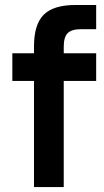

<svg xmlns="http://www.w3.org/2000/svg" viewBox="-20 -755 418 775"><path d="M117.2 -428.2H29.8V-540H117.2V-567.4Q117.2 -656.2 156.5 -695.6Q195.8 -734.9 285.2 -734.9H368.2V-637.2H307.6Q269 -637.2 253.2 -621.3Q237.3 -605.5 237.3 -565.9V-540H368.2V-428.2H237.3V0H117.2Z"/></svg>

Font: Vela Sans Bd
Style: Bold
Weight: 700
Designer: Principal design: Mikhail Sharanda - project Manrope.
Design modification: Ravid Balaliev
Foundry: Mikhail Sharanda
Version: Version 1.001